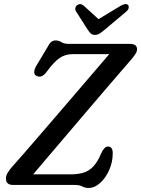

<svg xmlns="http://www.w3.org/2000/svg" viewBox="-20 -917 700 952"><path d="M349.5 0H45.5Q9.5 0 9.5 -31.5Q9.5 -45.5 17.5 -59.2Q25.5 -73 37.5 -87Q54.5 -106 89.8 -146.2Q125 -186.5 170.8 -239.8Q216.5 -293 267 -351.5Q317.5 -410 366 -466.8Q414.5 -523.5 455.2 -571Q496 -618.5 521.5 -648.5H338Q304.5 -648.5 276.2 -629.8Q248 -611 212.5 -562.5Q199.5 -544 186.8 -539.2Q174 -534.5 162.5 -540Q138.5 -550.5 159 -589L213 -679Q223.5 -700 233 -708.2Q242.5 -716.5 256 -716.5Q272.5 -716.5 284.5 -708Q296.5 -699.5 322.5 -699.5H623.5Q659.5 -699.5 659.5 -673Q659.5 -661.5 650.5 -647.8Q641.5 -634 627 -617.5Q613.5 -602 580.2 -563.5Q547 -525 501.5 -472Q456 -419 405.2 -359.2Q354.5 -299.5 304.8 -241.2Q255 -183 213 -133.5Q171 -84 144.5 -52.5H331Q365.5 -52.5 393 -60.5Q420.5 -68.5 442.5 -91.5Q464.5 -114.5 482.5 -158.5Q497.5 -190.5 515.5 -190.5Q539 -190.5 539 -157.5Q539 -113.5 521.5 -74Q504 -34.5 476.5 -9.8Q449 15 419 15Q401 15 388 7.5Q375 0 349.5 0ZM500 -770.5Q486 -758.5 475 -751.2Q464 -744 451 -744Q437 -744 429.8 -751.2Q422.5 -758.5 414.5 -770.5L357 -860.5Q351.5 -869.5 353.8 -878.2Q356 -887 362.5 -891.5Q378.5 -903 395.5 -888.5L468.5 -822L578.5 -888.5Q604.5 -903.5 615.5 -891.5Q619.5 -887 618 -877.8Q616.5 -868.5 606 -859.5Z"/></svg>

Font: Fraunces 72pt S100
Style: Italic
Weight: 400
Italic angle: -16°
Version: Version 1.000; ttfautohint (v1.8.3)